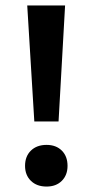

<svg xmlns="http://www.w3.org/2000/svg" viewBox="-20 -678 340 705"><path d="M106 -232 80 -658H219L195 -232ZM151 7Q115 7 93.5 -14Q72 -35 72 -69Q72 -104 93.5 -125Q115 -146 151 -146Q186 -146 207 -125Q228 -104 228 -69Q228 -35 207 -14Q186 7 151 7Z"/></svg>

Font: Ysabeau
Style: Bold
Weight: 700
Designer: Christian Thalmann (Catharsis Fonts)
Version: Version 2.000;gftools[0.9.27.dev2+g8671c4b]